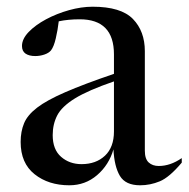

<svg xmlns="http://www.w3.org/2000/svg" viewBox="-20 -542 562 572"><path d="M521.5 -57.5Q484.5 -13.5 456 -1.8Q427.5 10 397.5 10Q354 10 337.2 -18Q320.5 -46 318 -97Q304.5 -50.5 269.2 -20.2Q234 10 186.5 10Q124.5 10 83 -23Q41.5 -56 41.5 -119Q41.5 -150.5 51.8 -175Q62 -199.5 90.8 -221.5Q119.5 -243.5 174.8 -267.5Q230 -291.5 319.5 -322V-380Q319.5 -484.5 217.5 -484.5Q183 -484.5 155 -478.5Q152 -452.5 146.2 -427.8Q140.5 -403 132 -392Q125.5 -384 112.2 -379.5Q99 -375 85 -375Q67 -375 56.2 -382.2Q45.5 -389.5 45.5 -405Q45.5 -426 65.5 -446.8Q85.5 -467.5 117.2 -484.5Q149 -501.5 185.8 -511.8Q222.5 -522 256 -522Q340.5 -522 376 -485.5Q411.5 -449 411.5 -389.5V-93Q411.5 -68.5 423 -58Q434.5 -47.5 453 -47.5Q487.5 -47.5 521.5 -71ZM137 -139.5Q137 -96.5 162 -74.8Q187 -53 223 -53Q266 -53 292.8 -78.2Q319.5 -103.5 319.5 -150.5V-299.5Q242.5 -273 203.2 -248.8Q164 -224.5 150.5 -198.2Q137 -172 137 -139.5Z"/></svg>

Font: Newsreader 72pt
Style: Regular
Weight: 400
Designer: Hugues Gentile
Foundry: Production Type
Version: Version 1.003; ttfautohint (v1.8.3)